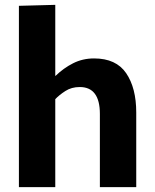

<svg xmlns="http://www.w3.org/2000/svg" viewBox="-20 -772 640 792"><path d="M58 -748 208 -752V-459H209Q242 -491 281.5 -511Q321 -531 368 -531Q459 -531 500.5 -470Q542 -409 542 -308V0H392V-302Q392 -413 309 -413Q275 -413 249.5 -396.5Q224 -380 208 -363V0H58Z"/></svg>

Font: Murecho SemiBold
Style: Regular
Weight: 600
Designer: Neil Summerour
Foundry: Positype
Version: Version 1.010; ttfautohint (v1.8.3)